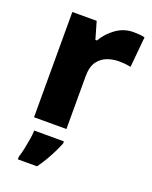

<svg xmlns="http://www.w3.org/2000/svg" viewBox="-145 -639 747 941"><g transform="rotate(20 228.5 -169.0)"><path d="M70 0V-549H197L223 -459H231Q255 -501 296 -530Q337 -559 386 -559Q402 -559 419 -557.5Q436 -556 445 -553L430 -394Q419 -396 404.5 -398Q390 -400 366 -400Q339 -400 309.5 -390Q280 -380 259.5 -353Q239 -326 239 -275V0ZM248 72Q238 97 226 121Q214 145 199.5 170Q185 195 166 221H66V207Q73 187 78.5 160Q84 133 88.5 106.5Q93 80 93 61H248Z"/></g></svg>

Font: Noto Sans Symbols ExtraBold
Style: Regular
Weight: 800
Version: Version 2.002